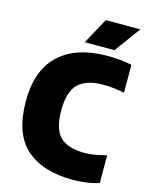

<svg xmlns="http://www.w3.org/2000/svg" viewBox="-139 -1037 877 1133"><g transform="rotate(15 300.0 -470.5)"><path d="M420 10Q232.5 10 131.8 -80.2Q31 -170.5 31 -368Q31 -557.5 135 -653.8Q239 -750 429.5 -750Q509.5 -750 577.5 -735V-565Q547 -571 514.8 -575Q482.5 -579 448 -579Q345 -579 296 -531Q247 -483 247 -370Q247 -254.5 294.5 -208Q342 -161.5 445.5 -161.5Q475.5 -161.5 509.2 -167.5Q543 -173.5 577.5 -183V-13Q546 -2.5 503.5 3.8Q461 10 420 10ZM277 -793 363 -951H574L458.5 -793Z"/></g></svg>

Font: Encode Sans SmCnd Black
Style: Regular
Weight: 900
Width: 4
Designer: Multiple Designers
Foundry: Impallari Type
Version: Version 3.002; ttfautohint (v1.8.3) -l 8 -r 50 -G 200 -x 14 